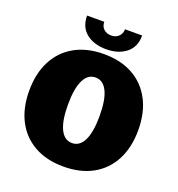

<svg xmlns="http://www.w3.org/2000/svg" viewBox="-173 -1138 1199 1293"><g transform="rotate(20 426.5 -491.5)"><path d="M426.3 14.2Q305.7 14.2 218 -34.4Q130.4 -83 83 -173.3Q35.6 -263.7 35.6 -387.7Q35.6 -512.7 83 -603.3Q130.4 -693.8 218 -742.7Q305.7 -791.5 426.3 -791.5Q547.4 -791.5 634.8 -742.7Q722.2 -693.8 769.5 -603.3Q816.9 -512.7 816.9 -387.7Q816.9 -263.7 769.5 -173.3Q722.2 -83 634.8 -34.4Q547.4 14.2 426.3 14.2ZM426.3 -154.3Q481 -154.3 510.3 -213.9Q539.6 -273.4 539.6 -389.2Q539.6 -504.9 510.3 -564.5Q481 -624 426.3 -624Q371.6 -624 342.3 -564.5Q313 -504.9 313 -389.2Q313 -273.4 342.3 -213.9Q371.6 -154.3 426.3 -154.3ZM425.8 -826.7Q338.9 -826.7 283.9 -870.1Q229 -913.6 229 -996.1H352.1Q352.1 -963.9 373 -944.6Q394 -925.3 426.3 -925.3Q459.5 -925.3 480 -945.3Q500.5 -965.3 500.5 -996.6H623.5Q623.5 -914.1 568.4 -870.4Q513.2 -826.7 425.8 -826.7Z"/></g></svg>

Font: Bevan
Style: Regular
Weight: 400
Designer: Vernon Adams
Foundry: Vernon Adams
Version: Version 2.100; ttfautohint (v1.8.3)